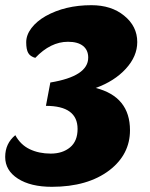

<svg xmlns="http://www.w3.org/2000/svg" viewBox="-28 -700 580 740"><path d="M341 -361Q473 -327 473 -198Q473 -105 394 -44Q310 20 172 20Q90 20 41 -11.5Q-8 -43 -8 -95Q-8 -147 31 -179Q51 -142 86.5 -125Q122 -108 167.5 -108Q213 -108 242 -132Q271 -156 271 -203Q271 -292 149 -292L166 -382Q312 -406 312 -478Q312 -507 292 -523Q272 -539 234 -539Q167 -539 108 -477Q89 -482 81 -495.5Q73 -509 73 -537Q73 -565 93 -591.5Q113 -618 148 -638Q223 -680 324 -680Q401 -680 450 -640Q501 -599 501 -538Q501 -483 457 -435Q413 -387 341 -361Z"/></svg>

Font: Sansita One
Style: Regular
Weight: 400
Version: Version 1.002